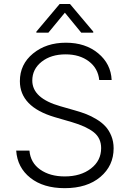

<svg xmlns="http://www.w3.org/2000/svg" viewBox="-20 -958 669 990"><path d="M398.9 -789.6 314.5 -892.6 229.5 -789.6H167.5V-794.9L287.6 -937.5H340.8L460.9 -794.9V-789.6ZM491.7 -545.4Q485.4 -606 438 -641.8Q390.6 -677.7 318.4 -677.7Q242.7 -677.7 194.6 -639.6Q146.5 -601.6 146.5 -542.5Q146.5 -451.2 291.5 -410.2L368.2 -388.2Q399.4 -379.4 424.6 -369.6Q449.7 -359.9 477.3 -343.3Q504.9 -326.7 523.4 -306.6Q542 -286.6 554 -257.3Q565.9 -228 565.9 -193.4Q565.9 -103.5 497.6 -45.7Q429.2 12.2 313.5 12.2Q203.6 12.2 136.5 -41Q69.3 -94.2 63.5 -181.6H131.8Q137.2 -118.7 187.5 -83.5Q237.8 -48.3 313.5 -48.3Q396 -48.3 448.7 -88.9Q501.5 -129.4 501.5 -194.3Q501.5 -246.1 463.1 -276.4Q424.8 -306.6 349.6 -328.6L262.2 -354Q82.5 -407.2 82.5 -539.6Q82.5 -626.5 150.4 -682.1Q218.3 -737.8 319.8 -737.8Q420.4 -737.8 486.1 -683.3Q551.8 -628.9 555.7 -545.4Z"/></svg>

Font: Interop Light
Style: Regular
Weight: 300
Designer: Rasmus Andersson, Google, Jang Haemin
Foundry: jhaemin
Version: Version 1.007